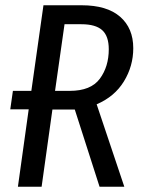

<svg xmlns="http://www.w3.org/2000/svg" viewBox="-20 -709 547 729"><path d="M347 -313 452 0H358L264 -293H179L138 0H48L89 -294H19L29 -364H99L145 -689H290Q386 -689 436 -645.5Q486 -602 486 -526Q486 -458 450.5 -400Q415 -342 347 -313ZM393 -522Q393 -572 368 -594.5Q343 -617 289 -617H225L189 -364H245Q325 -364 359 -410Q393 -456 393 -522Z"/></svg>

Font: Fira Sans Extra Condensed
Style: Italic
Weight: 400
Width: 3
Italic angle: -8°
Designer: Carrois Corporate & Edenspiekermann AG
Foundry: Carrois Corporate GbR & Edenspiekermann AG
Version: Version 4.203